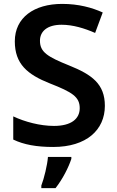

<svg xmlns="http://www.w3.org/2000/svg" viewBox="-20 -744 600 985"><path d="M518 -201C518 -313 452 -361 335 -408C223 -453 185 -477 185 -535C185 -583 222 -617 296 -617C354 -617 413 -599 468 -575L507 -680C452 -705 383 -724 299 -724C155 -724 56 -654 56 -532C56 -416 120 -362 236 -316C351 -271 389 -247 389 -189C389 -134 345 -98 257 -98C186 -98 107 -119 48 -147V-28C102 -2 167 10 253 10C424 10 518 -78 518 -201ZM346 71V61H226C223 102 206 172 192 208V221H265C302 174 332 114 346 71Z"/></svg>

Font: Noto Sans Myanmar UI SemiBold
Style: Regular
Weight: 600
Designer: Monotype Design Team
Foundry: Monotype Imaging Inc.
Version: Version 2.103